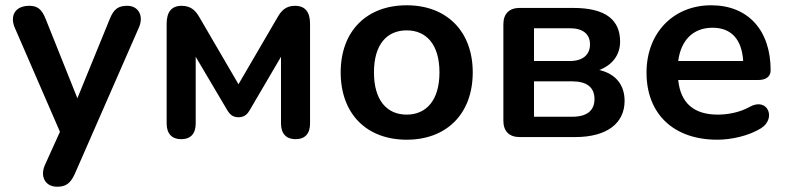

<svg xmlns="http://www.w3.org/2000/svg" viewBox="-20 -519 2979 727"><path d="M196 188C228 188 246 177 263 140L506 -415C525 -458 505 -497 462 -497C428 -497 411 -485 396 -448L273 -147L153 -447C138 -485 121 -497 91 -497C36 -497 17 -458 36 -414L207 -20L150 106C131 149 151 188 196 188Z M666 8C702 8 721 -13 721 -51V-304L841 -101C848 -90 858 -75 883 -75C907 -75 918 -89 925 -101L1044 -304V-51C1044 -13 1064 8 1099 8C1135 8 1154 -13 1154 -51V-429C1154 -473 1136 -497 1097 -497C1061 -497 1044 -477 1030 -452L883 -200L736 -452C723 -475 706 -497 668 -497C629 -497 611 -473 611 -429V-51C611 -13 631 8 666 8Z M1520 10C1671 10 1770 -88 1770 -245C1770 -401 1671 -499 1520 -499C1368 -499 1270 -401 1270 -245C1270 -88 1368 10 1520 10ZM1520 -85C1445 -85 1396 -139 1396 -245C1396 -351 1445 -404 1520 -404C1594 -404 1644 -351 1644 -245C1644 -139 1594 -85 1520 -85Z M2158 0C2279 0 2345 -53 2345 -137C2345 -196 2313 -239 2249 -254C2298 -272 2328 -311 2328 -361C2328 -442 2276 -489 2150 -489H1948C1908 -489 1886 -467 1886 -427V-62C1886 -22 1908 0 1948 0ZM2002 -412H2138C2186 -412 2214 -391 2214 -351C2214 -311 2186 -288 2138 -288H2002ZM2002 -211H2147C2202 -211 2231 -188 2231 -144C2231 -100 2202 -77 2147 -77H2002Z M2696 10C2748 10 2814 -4 2861 -33C2921 -70 2887 -153 2818 -114C2779 -92 2732 -85 2698 -85C2608 -85 2557 -128 2548 -216H2850C2881 -216 2898 -229 2898 -253C2898 -405 2812 -499 2673 -499C2530 -499 2428 -395 2428 -244C2428 -88 2530 10 2696 10ZM2678 -414C2749 -414 2789 -370 2794 -288H2548C2558 -366 2604 -414 2678 -414Z"/></svg>

Font: Nunito
Style: Bold
Weight: 700
Designer: Vernon Adams
Foundry: Vernon Adams
Version: Version 3.602